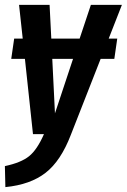

<svg xmlns="http://www.w3.org/2000/svg" viewBox="-33 -549 519 786"><path d="M412 -391H447L435 -308H379L257 3Q216 110 153.5 158.5Q91 207 -11 217L-13 131Q53 117 86 90.5Q119 64 147 0H102L69 -308H13L25 -391H60L45 -529H170L177 -391H293L339 -529H466ZM192 -85 266 -308H181Z"/></svg>

Font: Fira Sans Extra Condensed Medium
Style: Italic
Weight: 500
Width: 3
Italic angle: -8°
Designer: Carrois Corporate & Edenspiekermann AG
Foundry: Carrois Corporate GbR & Edenspiekermann AG
Version: Version 4.203